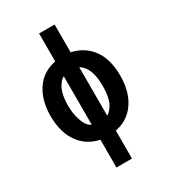

<svg xmlns="http://www.w3.org/2000/svg" viewBox="-220 -844 1026 1151"><g transform="rotate(-30 293.0 -268.0)"><path d="M346.7 195.3H239.3V2.9Q160.6 -13.2 112.3 -71.3Q51.3 -145 51.3 -269.5Q51.3 -390.1 112.8 -466.3Q157.7 -522 239.3 -539.1V-732.4H346.7V-540Q423.8 -523.9 473.1 -467.3Q534.7 -396.5 534.7 -270.5Q534.7 -147.9 473.6 -72.3Q426.8 -14.2 346.7 2ZM346.7 -437V-101.6Q365.7 -110.8 385.3 -141.1Q412.6 -184.1 412.6 -270.5Q412.6 -351.1 385.7 -397Q369.1 -423.8 346.7 -437ZM200.7 -140.1Q213.9 -112.8 239.3 -100.6V-436Q219.2 -426.8 200.7 -396.5Q173.3 -353.5 173.3 -269.5Q173.3 -196.8 200.7 -140.1Z"/></g></svg>

Font: Consola Mono
Style: Bold
Weight: 700
Monospace: yes
Designer: Wojciech Kalinowski "wmk69" (wmk69@o2.pl)
Foundry: Wojciech Kalinowski "wmk69" (wmk69@o2.pl)
Version: Version 2.1.0